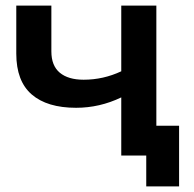

<svg xmlns="http://www.w3.org/2000/svg" viewBox="-20 -554 690 684"><path d="M537 -534V0H412V-207Q335 -170 251 -170Q148 -170 93 -217.5Q38 -265 38 -363V-534H163V-371Q163 -320 193 -295Q223 -270 278 -270Q348 -270 412 -300V-534ZM618 -106V110H501V0H412V-106Z"/></svg>

Font: Montserrat Alternates SemiBold
Style: Regular
Weight: 600
Designer: Julieta Ulanovsky
Foundry: Julieta Ulanovsky
Version: Version 7.200